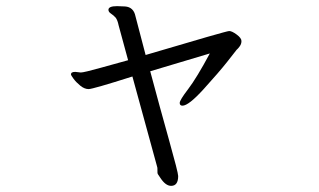

<svg xmlns="http://www.w3.org/2000/svg" viewBox="-20 -541 1040 625"><path d="M560 32Q560 64 537 64Q519 64 502 38L494 26Q492 23 492.5 13.5Q493 4 491 0L411 -292Q282 -251 268.5 -251Q255 -251 241.5 -262Q228 -273 219.5 -284.5Q211 -296 211 -299Q211 -307 225 -307L243 -305Q253 -305 308.5 -320.5Q364 -336 397 -345L366 -459Q363 -474 357 -483Q350 -491 341.5 -496.5Q333 -502 333 -509Q333 -521 361 -521L387 -520Q415 -518 421 -488L454 -362Q717 -440 726 -440Q735 -440 750.5 -428.5Q766 -417 766 -407.5Q766 -398 760.5 -390.5Q755 -383 752.5 -381Q750 -379 748 -376Q746 -373 719 -339Q692 -305 643 -251Q594 -197 574 -197Q565 -197 565 -206Q565 -215 592.5 -251Q620 -287 663 -367L469 -309Q500 -193 530 -86Q560 21 560 32Z"/></svg>

Font: LXGW WenKai
Style: Regular
Weight: 400
Designer: LXGW / Fontworks Inc.
Foundry: LXGW / Fontworks Inc.
Version: Version 1.520; June 14, 2025